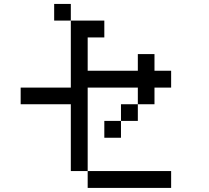

<svg xmlns="http://www.w3.org/2000/svg" viewBox="-20 -879 1040 957"><path d="M250 -776.4V-859.4H333V-776.4ZM83 -359.4V-442.4H333V-776.4H500V-692.4H417V-526.4H667V-609.4H750V-526.4H833V-442.4H750V-359.4H667V-442.4H417V-26.4H333V-359.4ZM417 -26.4H833V57.6H417ZM583 -276.4V-359.4H667V-276.4ZM583 -276.4V-192.4H500V-276.4Z"/></svg>

Font: KH Dot kagurazaka 12
Style: Regular
Weight: 400
Designer: Original version for X68000 by Keitarou Hiraki (http://hp.vector.co.jp/authors/VA000874/) / TrueType conversion by Homem
Version: Version 1.00.20150527